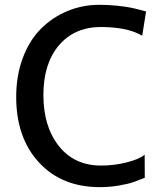

<svg xmlns="http://www.w3.org/2000/svg" viewBox="-20 -771 684 799"><path d="M47.4 -367.7Q47.4 -457.5 75.4 -531.2Q103.5 -605 151.4 -652.3Q199.2 -699.7 261.5 -725.3Q323.7 -751 393.6 -751Q432.6 -751 468.3 -747.1Q503.9 -743.2 521.2 -739.7Q538.6 -736.3 562.7 -730Q586.9 -723.6 587.9 -723.1L571.8 -622.6L566.4 -625Q561.5 -627.9 559.1 -629.2Q556.6 -630.4 549.6 -633.5Q542.5 -636.7 537.4 -638.4Q532.2 -640.1 522.7 -643.3Q513.2 -646.5 504.9 -648.2Q496.6 -649.9 484.4 -652.1Q472.2 -654.3 460 -655.5Q447.8 -656.7 432.6 -657.7Q417.5 -658.7 401.4 -658.7Q290 -658.7 225.3 -582.5Q160.6 -506.3 160.6 -375.5Q160.6 -244.1 225.1 -163.1Q289.6 -82 400.9 -82Q456.1 -82 509 -95.7Q562 -109.4 582 -127.4L582.5 -31.2Q551.8 -19 533.9 -12.7Q516.1 -6.3 477.1 0.7Q438 7.8 395.5 7.8Q236.8 7.8 142.1 -95Q47.4 -197.8 47.4 -367.7Z"/></svg>

Font: HaufeMerriweatherSans
Style: Regular
Weight: 400
Designer: Eben Sorkin ( eben@eyebytes.com )
Foundry: Eben Sorkin
Version: Version 1.56